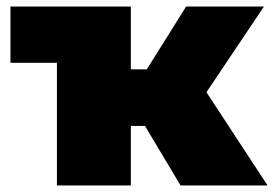

<svg xmlns="http://www.w3.org/2000/svg" viewBox="-20 -567 838 587"><path d="M12 -375V-547H380V-375ZM532 0 382 -251 564 -357 798 0ZM154 0V-547H380V0ZM314 -182V-355H518V-182ZM587 -249 375 -269 549 -547H787Z"/></svg>

Font: MOST Montserrat Black
Style: Regular
Weight: 900
Designer: Julieta Ulanovsky
Foundry: Julieta Ulanovsky
Version: Version 8.000;March 11, 2024;FontCreator 15.0.0.2926 64-bit